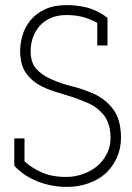

<svg xmlns="http://www.w3.org/2000/svg" viewBox="-20 -724 518 752"><path d="M393 -44Q364 -19 325 -5.5Q286 8 243 8Q204 8 170.5 0Q137 -8 111 -20.5Q85 -33 66 -47.5Q47 -62 36 -75V-182H76V-92Q103 -67 143 -49Q183 -31 239 -31Q273 -31 304 -42Q335 -53 359 -72Q383 -92 398 -120.5Q413 -149 413 -184Q413 -219 402.5 -245Q392 -271 373 -288Q353 -308 326.5 -319.5Q300 -331 270 -342Q235 -353 198.5 -364Q162 -375 132 -392Q101 -410 81 -439Q61 -468 59 -517Q58 -550 67.5 -583.5Q77 -617 99 -644Q121 -671 156 -687.5Q191 -704 241 -704Q258 -704 278 -702Q298 -700 318.5 -695Q339 -690 360.5 -679.5Q382 -669 401 -654V-546H361V-634Q342 -646 311.5 -655.5Q281 -665 240 -665Q204 -665 177.5 -653Q151 -641 134 -621Q117 -601 108.5 -576Q100 -551 100 -524Q100 -479 122 -454.5Q144 -430 178 -415Q217 -397 265.5 -385Q314 -373 357 -352Q398 -331 425.5 -293Q453 -255 454 -186Q454 -142 437.5 -106Q421 -70 393 -44Z"/></svg>

Font: Josefin Slab
Style: Regular
Weight: 400
Designer: Santiago Orozco
Foundry: Typemade
Version: Version 2.000